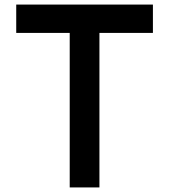

<svg xmlns="http://www.w3.org/2000/svg" viewBox="-20 -820 740 840"><path d="M285 0V-676H51V-800H649V-676H415V0Z"/></svg>

Font: Martian Mono Medium
Style: Regular
Weight: 500
Monospace: yes
Designer: Roman Shamin
Foundry: Evil Martians
Version: Version 1.000; ttfautohint (v1.8.4.7-5d5b)